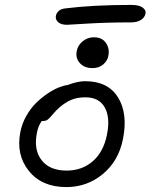

<svg xmlns="http://www.w3.org/2000/svg" viewBox="-20 -781 606 773"><path d="M250 -681.2Q225.6 -681.2 213.9 -692.1Q202.1 -703.1 205.1 -717.8Q207 -728 216.1 -736.6Q225.1 -745.1 242.2 -747.1Q354 -761.2 508.8 -761.2Q540.5 -761.2 554.7 -750.2Q568.8 -739.3 565.9 -727.1Q563 -710.4 547.4 -700.7Q531.7 -690.9 507.8 -690.9Q411.1 -690.9 331.8 -686Q252.4 -681.2 250 -681.2ZM352.1 -506.8Q319.8 -506.8 301.5 -526.9Q283.2 -546.9 289.1 -576.2Q293.5 -599.1 313.2 -615Q333 -630.9 357.9 -630.9Q390.6 -630.9 406.5 -608.2Q422.4 -585.4 416 -555.2Q412.6 -536.6 395.8 -521.7Q378.9 -506.8 352.1 -506.8ZM247.1 -27.8Q148.4 -27.8 96.2 -92.8Q43.9 -157.7 62 -250Q68.8 -284.2 86.2 -314.7Q103.5 -345.2 125.2 -366.5Q147 -387.7 171.1 -404.1Q195.3 -420.4 216.3 -428.7Q237.3 -437 252.9 -439Q292.5 -454.1 323.2 -454.1Q414.6 -454.1 455.1 -388.9Q495.6 -323.7 475.1 -221.2Q457.5 -132.8 394 -80.3Q330.6 -27.8 247.1 -27.8ZM128.9 -247.1Q114.7 -178.7 147.2 -136.5Q179.7 -94.2 248 -94.2Q310.5 -94.2 353.5 -131.8Q396.5 -169.4 410.2 -236.8Q424.8 -306.6 402.1 -347.9Q379.4 -389.2 324.2 -389.2Q292 -389.2 268.6 -379.6Q245.1 -370.1 221.2 -350.1Q207 -337.9 193.8 -322.3Q180.7 -306.6 173.1 -300.3Q165.5 -293.9 153.8 -293.9H147.9Q132.8 -271.5 128.9 -247.1Z"/></svg>

Font: Shantell Sans Irregular
Style: Italic
Weight: 300
Italic angle: -11.31°
Designer: Stephen Nixon, Anya Danilova, Shantell Martin
Foundry: Arrow Type
Version: Version 1.006;[9816181b4]